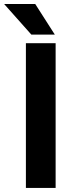

<svg xmlns="http://www.w3.org/2000/svg" viewBox="-54 -923 366 943"><path d="M219.2 -710.9V0H73.2V-710.9ZM119.1 -903.3 215.3 -752.9H100.1L-33.7 -903.3Z"/></svg>

Font: Vazirmatn UI FD
Style: Bold
Weight: 700
Designer: Saber Rastikerdar
Foundry: Saber Rastikerdar
Version: Version 33.003